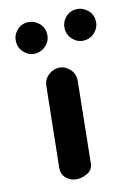

<svg xmlns="http://www.w3.org/2000/svg" viewBox="-120 -858 669 924"><g transform="rotate(-15 215.0 -395.5)"><path d="M150.5 0Q120 0 97 -20.8Q74 -41.5 77.5 -75.5L119.5 -471Q122 -502 146 -521.5Q170 -541 197.5 -541Q227 -541 251.2 -516.5Q275.5 -492 271.5 -454L230 -57Q227 -26 201.5 -13Q176 0 150.5 0ZM352 -636Q321.5 -636 298.8 -658.8Q276 -681.5 276 -713.5Q276 -745 298 -768Q320 -791 352 -791Q383 -791 406.8 -769Q430.5 -747 430.5 -713.5Q430.5 -681.5 407.5 -658.8Q384.5 -636 352 -636ZM109.5 -636Q79 -636 56.2 -658.8Q33.5 -681.5 33.5 -713.5Q33.5 -745 55.5 -768Q77.5 -791 109.5 -791Q140.5 -791 164.2 -769Q188 -747 188 -713.5Q188 -681.5 164.8 -658.8Q141.5 -636 109.5 -636Z"/></g></svg>

Font: Edu NSW ACT Cursive
Style: Regular
Weight: 400
Designer: Tina and Corey Anderson, Eben Sorkin, Mirko Velimirovic
Foundry: Sorkin Type Co.
Version: Version 2.000